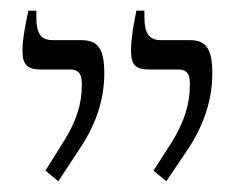

<svg xmlns="http://www.w3.org/2000/svg" viewBox="-20 -667 445 359"><path d="M291 -328 334 -392C364 -439 377 -485 377 -530C377 -578 364 -592 334 -592H280C259 -592 250 -605 250 -635V-647H235C230 -622 225 -595 225 -573C225 -547 232 -537 259 -537H314C334 -537 335 -522 335 -508C335 -473 325 -441 303 -404L267 -348ZM89 -328 131 -392C162 -439 175 -485 175 -530C175 -578 162 -592 131 -592H78C56 -592 48 -605 48 -635V-647H33C28 -622 22 -595 22 -573C22 -547 30 -537 56 -537H111C132 -537 133 -522 133 -508C133 -473 123 -441 100 -404L65 -348Z"/></svg>

Font: Noto Serif Hebrew ExtraCondensed Light
Style: Regular
Weight: 300
Width: 2
Designer: Monotype Design Team
Foundry: Monotype Imaging Inc.
Version: Version 2.004